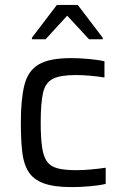

<svg xmlns="http://www.w3.org/2000/svg" viewBox="-20 -755 500 783"><path d="M272 8Q200 8 158 -7.5Q116 -23 96 -55Q76 -87 70.5 -136.5Q65 -186 65 -255Q65 -350 79.5 -408Q94 -466 137.5 -492Q181 -518 269 -518Q304 -518 342.5 -514.5Q381 -511 406 -505V-439Q382 -443 349 -446Q316 -449 289 -449Q226 -449 195.5 -433.5Q165 -418 155.5 -376.5Q146 -335 146 -255Q146 -194 151.5 -155.5Q157 -117 171.5 -96.5Q186 -76 215 -68.5Q244 -61 291 -61Q319 -61 351.5 -64Q384 -67 411 -71V-5Q386 1 347 4.5Q308 8 272 8ZM110 -595V-601L212 -735H297L399 -601V-595H343L254 -691L166 -595Z"/></svg>

Font: Saira
Style: Regular
Weight: 400
Designer: Hector Gatti with collaboration of the Omnibus-Type team
Foundry: Omnibus-Type
Version: Version 1.100; ttfautohint (v1.8.3)